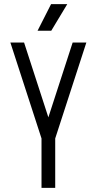

<svg xmlns="http://www.w3.org/2000/svg" viewBox="-20 -905 466 925"><path d="M180 -238 330 -700H396L246 -238ZM180 0V-238H246V0ZM180 -238 30 -700H96L246 -238ZM227 -757H161L226 -885H304Z"/></svg>

Font: Akshar Light
Style: Regular
Weight: 300
Designer: Tall Chai
Foundry: Tall Chai
Version: Version 1.100